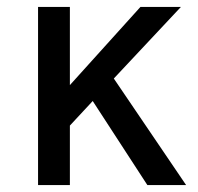

<svg xmlns="http://www.w3.org/2000/svg" viewBox="-20 -535 573 555"><path d="M90 0V-515H182V-289L386 -515H503L309 -308L518 0H406L248 -243L182 -172V0Z"/></svg>

Font: Radio Canada
Style: Regular
Weight: 400
Designer: Charles Daoud, Etienne Aubert Bonn, Alexandre Saumier Demers, Jacques Le Bailly
Foundry: Radio-Canada
Version: Version 2.104;gftools[0.9.28.dev5+ged2979d]